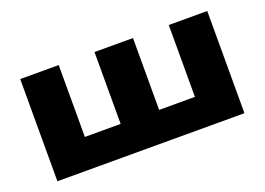

<svg xmlns="http://www.w3.org/2000/svg" viewBox="-80 -700 1231 893"><g transform="rotate(-20 535.5 -253.0)"><path d="M72.6 0V-505.8H263.1V-150.1H440.2V-505.8H630.7V-150.1H807.8V-505.8H998.3V0Z"/></g></svg>

Font: Science Gothic
Style: Regular
Weight: 400
Designer: Thomas Phinney, Vassil Kateliev, Brandon Buerkle
Foundry: Font Detective LLC
Version: Version 1.018